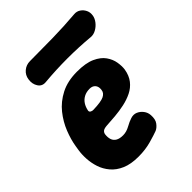

<svg xmlns="http://www.w3.org/2000/svg" viewBox="-213 -858 996 996"><g transform="rotate(-45 284.5 -360.5)"><path d="M218.2 19Q163 19 125.7 2.9Q88.4 -13.2 65.4 -40.4Q42.4 -67.6 31.9 -99.7Q21.4 -131.8 19.5 -164.7Q17.6 -197.6 22 -225L26 -250Q32.6 -292 51.1 -338.8Q69.6 -385.6 102.2 -426.5Q134.8 -467.4 184.8 -493.2Q234.8 -519 303.8 -519Q367.8 -519 405.8 -501.7Q443.8 -484.4 462.3 -458Q480.8 -431.6 485.5 -403Q490.2 -374.4 487.2 -352Q480.8 -313 460.9 -287.7Q441 -262.4 411.9 -248.1Q382.8 -233.8 348.6 -226.5Q314.4 -219.2 279.6 -216.2Q244.8 -213.2 213.4 -211.4Q194 -209.6 186.5 -202.9Q179 -196.2 177.4 -185.8Q174.8 -165 180 -149.2Q185.2 -133.4 200 -124.7Q214.8 -116 239.8 -116Q264.6 -116 289.5 -129.8Q314.4 -143.6 332.8 -149.2Q353.8 -156.2 371.8 -148.6Q389.8 -141 402.1 -124.8Q414.4 -108.6 415.6 -89.2Q418.2 -56 404.5 -37.9Q390.8 -19.8 375 -13Q355.2 -5.4 312.3 6.8Q269.4 19 218.2 19ZM224.8 -318.6Q282 -320.2 303.3 -330.8Q324.6 -341.4 326.8 -360.8Q329.2 -375.8 325.1 -386.7Q321 -397.6 311.4 -403.8Q301.8 -410 286.8 -410Q263.6 -410 245.8 -400.6Q228 -391.2 217 -374.5Q206 -357.8 201.6 -334.6Q201 -326.4 208.6 -322.2Q216.2 -318 224.8 -318.6ZM568 -667Q565.2 -648.6 551.8 -631.4Q538.4 -614.2 519.6 -603.8Q500.8 -593.4 481.8 -595Q318 -610 151.2 -595Q123 -592.2 108.3 -614.9Q93.6 -637.6 98 -667V-668Q101.8 -695.6 122.3 -712.8Q142.8 -730 170.4 -730Q254.4 -730 338 -731.5Q421.6 -733 505.4 -740Q524.4 -741.6 539.8 -731.2Q555.2 -720.8 563.2 -703.9Q571.2 -687 568 -668Z"/></g></svg>

Font: Winky Sans
Style: Italic
Weight: 400
Italic angle: -8.97852°
Designer: Simon Atzbach
Foundry: typofactur
Version: Version 1.205